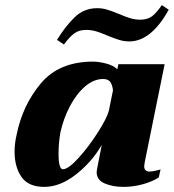

<svg xmlns="http://www.w3.org/2000/svg" viewBox="-20 -721 682 751"><path d="M203 -565Q234 -616 271 -652.5Q308 -689 360 -689Q380 -689 398.5 -683.5Q417 -678 444 -667Q469 -656 488.5 -650Q508 -644 529 -644Q556 -644 573.5 -656.5Q591 -669 613 -701L640 -683Q571 -559 486 -559Q466 -559 447.5 -564.5Q429 -570 402 -581Q377 -592 357.5 -598Q338 -604 317 -604Q290 -604 272 -591.5Q254 -579 230 -547ZM37 -128Q37 -160 45 -194Q68 -309 139.5 -394.5Q211 -480 344 -480Q366 -480 395 -472.5Q424 -465 439 -450L443 -470H624L546 -86Q544 -74 544 -71Q544 -50 565 -50Q574 -50 587 -53Q600 -56 608 -58L601 -27Q575 -10 537.5 0Q500 10 463 10Q421 10 389.5 -3.5Q358 -17 358 -48Q358 -52 360 -62L378 -154Q339 -87 277 -38.5Q215 10 153 10Q91 10 64 -29Q37 -68 37 -128ZM406 -289 422 -368Q419 -391 410.5 -401.5Q402 -412 383 -412Q347 -412 313 -383Q279 -354 253.5 -305.5Q228 -257 216 -202Q209 -160 209 -120Q209 -59 226 -59Q247 -59 287 -103Q327 -147 363 -203.5Q399 -260 406 -289Z"/></svg>

Font: Taviraj ExtraBold
Style: Italic
Weight: 800
Italic angle: -12°
Designer: Katatrad Team
Foundry: CadsonDemak
Version: Version 1.001